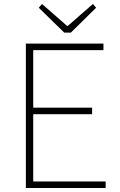

<svg xmlns="http://www.w3.org/2000/svg" viewBox="-20 -945 602 965"><path d="M110 0V-726H500V-693H147V-404H443V-371H147V-33H511V0ZM303 -781 175 -906 191 -925 317 -815H321L447 -925L463 -906L336 -781Z"/></svg>

Font: Source Han Sans SC ExtraLight
Style: Regular
Weight: 250
Designer: Ryoko NISHIZUKA 西塚涼子 (kana, bopomofo & ideographs); Paul D. Hunt (Latin, Greek & Cyrillic); Sandoll Communications 산돌커뮤니
Foundry: Adobe
Version: Version 2.004;hotconv 1.0.118;makeotfexe 2.5.65603